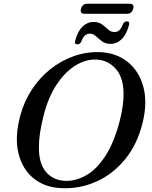

<svg xmlns="http://www.w3.org/2000/svg" viewBox="-20 -991 808 1024"><path d="M510.5 -713Q599 -710 660 -661.5Q721 -613 744 -529.8Q767 -446.5 741.5 -339.5Q713.5 -223.5 648.8 -143.5Q584 -63.5 495.8 -23.5Q407.5 16.5 309.5 12.5Q220 9.5 159.2 -39.8Q98.5 -89 78 -175.2Q57.5 -261.5 88.5 -375.5Q109 -451 150.2 -513.8Q191.5 -576.5 248.2 -621.8Q305 -667 372 -691Q439 -715 510.5 -713ZM326 -26.5Q382 -24 437.5 -54.8Q493 -85.5 540 -156.2Q587 -227 618 -344Q640 -431 639 -493Q638 -579 597.2 -624.2Q556.5 -669.5 498 -673Q441 -677 384.5 -643Q328 -609 282.2 -540.2Q236.5 -471.5 211.5 -370.5Q199 -320.5 193.2 -280.5Q187.5 -240.5 187.5 -208.5Q186.5 -119 225 -74.2Q263.5 -29.5 326 -26.5ZM570 -757Q542 -757 524 -770.8Q506 -784.5 491.5 -798Q477 -811.5 458.5 -811.5Q428.5 -811.5 413 -768.5Q406 -754.5 392 -754.5Q375 -754.5 381.5 -775.5Q394.5 -824.5 420.2 -849.2Q446 -874 479 -874Q507 -874 524.8 -860.5Q542.5 -847 557.2 -833.5Q572 -820 591 -820Q621 -820 636 -863Q643 -877 657 -877Q674 -877 667.5 -856Q654.5 -806.5 628.8 -781.8Q603 -757 570 -757ZM412 -944Q419.5 -971 445.5 -971H672Q697.5 -971 690.5 -944Q683 -917.5 657 -917.5H430.5Q405 -917.5 412 -944Z"/></svg>

Font: Fraunces 9pt
Style: Italic
Weight: 400
Italic angle: -16°
Version: Version 1.000;[b76b70a41]